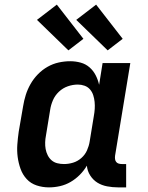

<svg xmlns="http://www.w3.org/2000/svg" viewBox="-20 -803 640 831"><path d="M192 8Q164 8 138.5 -0.5Q113 -9 95.5 -28Q78 -47 69 -72Q60 -97 56.5 -123.5Q53 -150 55 -177.5Q57 -205 61 -233L80 -343Q84 -368 91.5 -392Q99 -416 112 -439Q125 -462 144 -481.5Q163 -501 186 -514Q209 -527 234 -532.5Q259 -538 284 -538Q307 -538 329 -532Q351 -526 367.5 -511.5Q384 -497 394 -477.5Q404 -458 409 -436L424 -530H544L478 -129Q477 -121 478 -114Q479 -107 483 -102Q487 -97 493.5 -95Q500 -93 508 -93H526V8H491Q467 8 443.5 3.5Q420 -1 401.5 -12.5Q383 -24 370.5 -43.5Q358 -63 356 -86Q343 -64 325 -46Q307 -28 285.5 -15.5Q264 -3 240 2.5Q216 8 192 8ZM257 -93Q277 -93 296.5 -99Q316 -105 332 -119Q348 -133 356.5 -152Q365 -171 368 -190L386 -300Q389 -316 390 -331.5Q391 -347 389.5 -362Q388 -377 383.5 -391Q379 -405 369.5 -416Q360 -427 346 -432Q332 -437 317 -437Q295 -437 273.5 -429.5Q252 -422 235 -406Q218 -390 209 -369Q200 -348 197 -327L179 -217Q176 -202 175.5 -187Q175 -172 177.5 -158Q180 -144 186.5 -131Q193 -118 203.5 -109Q214 -100 228 -96.5Q242 -93 257 -93ZM446 -585 310 -717 396 -783 511 -635ZM276 -585 140 -717 226 -783 341 -635Z"/></svg>

Font: Iosevka Curly Slab Extended
Style: Bold Italic
Weight: 700
Width: 7
Italic angle: -9°
Monospace: yes
Designer: Belleve Invis
Foundry: Belleve Invis
Version: Version 11.0.0; ttfautohint (v1.8.3)